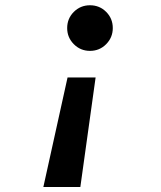

<svg xmlns="http://www.w3.org/2000/svg" viewBox="-20 -581 626 748"><path d="M148.9 147.5 243.2 -279.3H352.5L293 147.5ZM330.6 -382.8Q293.5 -382.8 267.6 -408.9Q241.7 -435 241.7 -471.6Q241.7 -508.8 267.6 -534.7Q293.5 -560.5 330.6 -560.5Q367.8 -560.5 393.6 -534.7Q419.4 -508.9 419.4 -471.7Q419.4 -435.1 393.6 -408.9Q367.8 -382.8 330.6 -382.8Z"/></svg>

Font: Cascadia Mono NF
Style: Italic
Weight: 400
Italic angle: -10°
Monospace: yes
Designer: Aaron Bell
Foundry: Saja Typeworks
Version: Version 2404.023